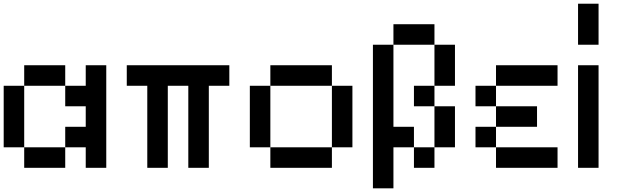

<svg xmlns="http://www.w3.org/2000/svg" viewBox="-20 -909 3373 1040"><path d="M111.1 -111.1H0V-444.4H111.1ZM444.4 -333.3H333.3V-444.4H444.4V-555.6H555.6V0H444.4V-111.1H333.3V-222.2H444.4ZM333.3 0H111.1V-111.1H333.3ZM333.3 -444.4H111.1V-555.6H333.3Z M888.9 -444.4V0H777.8V-444.4H666.7V-555.6H1222.2V-444.4H1111.1V0H1000V-444.4Z M1444.4 -111.1H1333.3V-444.4H1444.4ZM1777.8 -444.4H1444.4V-555.6H1777.8ZM1888.9 -111.1H1777.8V-444.4H1888.9ZM1777.8 0H1444.4V-111.1H1777.8Z M2444.4 -111.1H2333.3V-333.3H2444.4ZM2333.3 0H2222.2V-111.1H2333.3ZM2111.1 -111.1V111.1H2000V-666.7H2111.1V-222.2H2222.2V-111.1ZM2333.3 -666.7H2111.1V-777.8H2333.3ZM2333.3 -333.3H2222.2V-444.4H2333.3ZM2444.4 -444.4H2333.3V-666.7H2444.4Z M2666.7 -444.4V-555.6H3000V-444.4ZM2666.7 0V-111.1H3000V0ZM2666.7 -222.2V-333.3H2888.9V-222.2ZM2555.6 -333.3V-444.4H2666.7V-333.3ZM2555.6 -111.1V-222.2H2666.7V-111.1Z M3222.2 0H3111.1V-555.6H3222.2ZM3222.2 -666.7H3111.1V-888.9H3222.2Z"/></svg>

Font: Pixeloid Sans
Style: Regular
Weight: 400
Designer: GGBotNet
Foundry: GGBotNet
Version: 0.5